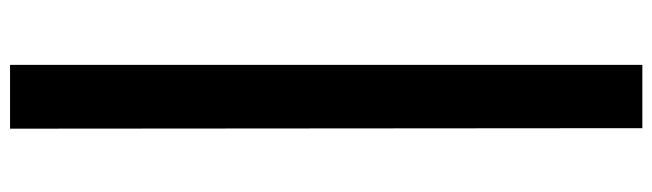

<svg xmlns="http://www.w3.org/2000/svg" viewBox="-478 -455 1298 382"><g transform="rotate(-90 171.0 -264.0)"><path d="M107 365H233V-893H106Z"/></g></svg>

Font: GenEiGothic-pro-Heavy
Style: Bold
Weight: 900
Designer: Ryoko NISHIZUKA (kana & ideographs); Paul D. Hunt (Latin, Greek & Cyrillic); Wenlong ZHANG (bopomofo); Sandoll Communica
Foundry: Adobe Systems Incorporated; o_tamon
Version: Version 1.000.140830